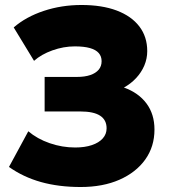

<svg xmlns="http://www.w3.org/2000/svg" viewBox="-20 -735 677 770"><path d="M303.5 15Q215.5 15 144.2 -5Q73 -25 16 -65.5L93.5 -208.5Q129.5 -178 179.2 -160.8Q229 -143.5 281.5 -143.5Q320 -143.5 348.2 -153Q376.5 -162.5 392 -179.8Q407.5 -197 407.5 -220.5Q407.5 -254 381.5 -271Q355.5 -288 302 -288H159V-426.5H288.5Q320 -426.5 342 -434Q364 -441.5 375.8 -455.5Q387.5 -469.5 387.5 -489.5Q387.5 -509 376 -522.2Q364.5 -535.5 340.8 -542.2Q317 -549 280 -549Q235 -549 190.2 -533Q145.5 -517 116.5 -491L35 -625Q84 -667.5 155.2 -691.2Q226.5 -715 307 -715Q389 -715 448 -692.8Q507 -670.5 538.8 -629Q570.5 -587.5 570.5 -530Q570.5 -500 558.8 -472.2Q547 -444.5 525.8 -421.8Q504.5 -399 477 -384Q535.5 -363 567.5 -320Q599.5 -277 599.5 -215.5Q599.5 -147 562.5 -95.2Q525.5 -43.5 459 -14.2Q392.5 15 303.5 15Z"/></svg>

Font: Geologica Cursive ExtraBold
Style: Regular
Weight: 800
Designer: Sindre Bremnes, Frode Helland
Foundry: Monokrom Skriftforlag AS
Version: Version 1.010;gftools[0.9.28]